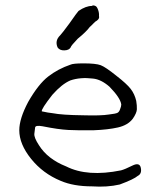

<svg xmlns="http://www.w3.org/2000/svg" viewBox="-20 -693 600 715"><path d="M242.2 -452.1Q252 -457 291 -457Q336.9 -457 355 -450.2Q373 -443.4 413.1 -411.1Q452.1 -380.9 466.8 -361.8Q481.4 -342.8 487.3 -317.4Q490.2 -299.8 489.7 -286.1Q489.3 -272.5 474.6 -251Q456.1 -226.6 418.9 -218.3Q381.8 -210 330.1 -208Q272.5 -207 234.9 -209Q197.3 -210.9 138.7 -222.7Q112.3 -227.5 110.8 -218.3Q109.4 -209 107.9 -194.8Q106.4 -180.7 125 -152.3Q157.2 -100.6 226.6 -73.2Q305.7 -33.2 430.7 -58.6Q445.3 -62.5 472.7 -76.2Q500 -89.8 504.4 -67.9Q508.8 -45.9 493.2 -38.1Q478.5 -25.4 425.8 -5.9Q378.9 4.9 322.3 1Q253.9 1 206.1 -19.5Q139.6 -46.9 95.7 -101.6Q51.8 -156.2 51.8 -208Q51.8 -251 85 -313.5Q123 -379.9 159.7 -408.2Q196.3 -436.5 242.2 -452.1ZM326.2 -400.4Q279.3 -406.2 242.2 -393.6Q210 -379.9 174.8 -339.8Q132.8 -286.1 135.7 -278.3Q136.7 -278.3 143.1 -276.9Q149.4 -275.4 158.2 -273.9Q167 -272.5 175.8 -271.5Q210.9 -264.6 289.1 -263.7Q356.4 -261.7 385.7 -266.6Q411.1 -269.5 417.5 -272.9Q423.8 -276.4 426.8 -285.2Q431.6 -296.9 431.6 -303.7Q428.7 -328.1 387.7 -370.1Q356.4 -397.5 326.2 -400.4ZM322.3 -670.9Q326.2 -674.8 335 -670.9Q340.8 -668.9 345.2 -656.7Q349.6 -644.5 348.6 -633.8Q351.6 -624 340.8 -616.2Q335.9 -614.3 326.7 -604.5Q317.4 -594.7 314.5 -592.8Q301.8 -575.2 269.5 -548.8Q244.1 -522.5 243.2 -516.6Q237.3 -505.9 219.7 -505.4Q202.1 -504.9 194.3 -516.6Q183.6 -542 204.1 -561.5Q210.9 -568.4 238.3 -605.5Q267.6 -647.5 272.5 -652.3Q299.8 -670.9 322.3 -670.9Z"/></svg>

Font: JasonHandwriting1
Style: Regular
Weight: 400
Version: Version 1.48.20